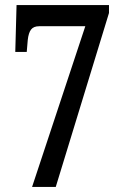

<svg xmlns="http://www.w3.org/2000/svg" viewBox="-20 -734 486 754"><path d="M106 0 315 -631H134Q112 -631 102 -618Q92 -605 89 -577L85 -530H40L45 -714H408V-683L199 0Z"/></svg>

Font: Noto Serif Thai ExtraCondensed Medium
Style: Regular
Weight: 500
Width: 2
Designer: Monotype Design Team
Foundry: Monotype Imaging Inc.
Version: Version 2.002; ttfautohint (v1.8.4.7-5d5b)